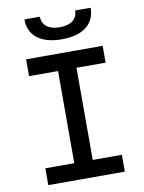

<svg xmlns="http://www.w3.org/2000/svg" viewBox="-98 -975 781 1042"><g transform="rotate(-10 293.0 -454.0)"><path d="M82 0H503.9V-92.8H343.3V-600.6H503.9V-693.4H82V-600.6H241.7V-92.8H82ZM293 -766.6C408.7 -766.6 475.6 -818.4 475.6 -908.2H390.1C390.1 -860.4 354.5 -833 293 -833C231.4 -833 195.8 -860.4 195.8 -908.2H110.4C110.4 -818.4 177.2 -766.6 293 -766.6Z"/></g></svg>

Font: CaskaydiaCove Nerd Font
Style: Regular
Weight: 400
Designer: Aaron Bell
Foundry: Saja Typeworks
Version: Version 2111.1;Nerd Fonts 2.3.3